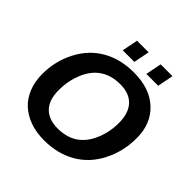

<svg xmlns="http://www.w3.org/2000/svg" viewBox="-220 -1031 1218 1218"><g transform="rotate(45 389.0 -422.0)"><path d="M453 -698Q596 -698 678 -622Q761 -545 761 -416Q761 -295 709 -195Q658 -95 566.5 -42.5Q475 10 355 10Q284 10 227 -10.5Q170 -31 130.5 -68.5Q91 -106 70 -160Q49 -214 49 -280Q49 -395 100 -494Q152 -594 242.5 -646Q333 -698 453 -698ZM446 -584Q366 -584 311 -547Q257 -512 225 -437Q195 -363 195 -284Q195 -193 239 -148.5Q283 -104 362 -104Q440 -104 496 -140Q552 -178 582 -249Q613 -320 613 -404Q613 -491 570 -537.5Q527 -584 446 -584ZM516 -747 537 -854H643L622 -747ZM304 -747 325 -854H429L408 -747Z"/></g></svg>

Font: Libra Sans Modern
Style: Bold Italic
Weight: 700
Italic angle: -12°
Foundry: Stefan Peev, Context Ltd
Version: Version 1.000